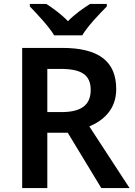

<svg xmlns="http://www.w3.org/2000/svg" viewBox="-20 -958 686 978"><path d="M256 -778H399C425 -823 487 -888 524 -925V-938H439C404 -916 361 -886 326 -850C292 -886 251 -915 216 -938H132V-925C169 -887 229 -823 256 -778ZM296 -714H93V0H221V-282H325L496 0H640L435 -314C506 -344 572 -400 572 -504C572 -645 484 -714 296 -714ZM288 -607C393 -607 442 -578 442 -500C442 -426 398 -387 292 -387H221V-607Z"/></svg>

Font: Noto Sans Vithkuqi SemiBold
Style: Regular
Weight: 600
Version: Version 1.001